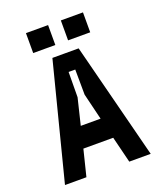

<svg xmlns="http://www.w3.org/2000/svg" viewBox="-159 -985 917 1086"><g transform="rotate(-20 300.0 -441.5)"><path d="M558 0H429L389.8 -158H210.2L171 0H42L221 -700H379ZM359.6 -284 321.2 -442.4 320 -594H280L278.8 -442.4L240.4 -284ZM261.6 -882.9V-763H128.4V-882.9ZM471.6 -882.9V-763H338.4V-882.9Z"/></g></svg>

Font: Fliege Mono Thin
Style: Regular
Weight: 100
Version: Version 0.020;Glyphs 3.3 (3306)